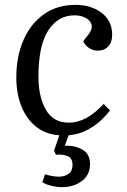

<svg xmlns="http://www.w3.org/2000/svg" viewBox="-20 -543 521 789"><path d="M235 226Q214 226 192.5 221Q171 216 154 206L165 173Q177 177 192 180Q207 183 222 183Q245 183 261.5 171.5Q278 160 278 135Q278 105 255.5 97.5Q233 90 210 93L202 76L224 13Q167 9 127.5 -23Q88 -55 67.5 -107.5Q47 -160 47 -225Q47 -311 76.5 -378.5Q106 -446 160.5 -484.5Q215 -523 290 -523Q355 -523 398 -490Q441 -457 441 -400Q441 -370 425 -352.5Q409 -335 382 -335Q362 -335 345.5 -346Q329 -357 322 -374L342 -399Q361 -423 356.5 -441Q352 -459 332 -469.5Q312 -480 286 -480Q218 -480 178 -417.5Q138 -355 138 -228Q138 -145 168.5 -92Q199 -39 262 -39Q300 -39 335.5 -58.5Q371 -78 406 -116L432 -89Q421 -74 398 -51.5Q375 -29 340.5 -10Q306 9 262 13L246 56Q288 54 319 72Q350 90 350 131Q350 175 317 200.5Q284 226 235 226Z"/></svg>

Font: Literata 36pt
Style: Italic
Weight: 400
Italic angle: -2°
Designer: Latin by Veronika Burian and Jose Scaglione. Greek by Irene Vlachou. Cyrillic by Vera Evstafieva
Foundry: TypeTogether
Version: Version 3.002